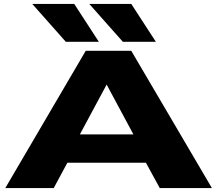

<svg xmlns="http://www.w3.org/2000/svg" viewBox="-20 -963 1111 983"><path d="M7 0 419 -703H652L1065 0H798L727 -130H325L255 0ZM389 -275H663L526 -530ZM609 -749 437 -943H652L778 -749ZM317 -749 145 -943H360L486 -749Z"/></svg>

Font: Georama ExtraExtended
Style: Bold
Weight: 700
Width: 8
Designer: Jean-Baptiste Levee
Foundry: Production Type
Version: Version 1.000